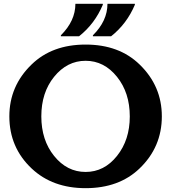

<svg xmlns="http://www.w3.org/2000/svg" viewBox="-20 -982 902 1012"><path d="M546.4 -961.9H690.9V-957Q648.4 -856.4 565.9 -791H469.7V-795.9Q546.4 -872.1 546.4 -961.9ZM377.4 -961.9H522V-957Q479.5 -856.4 397 -791H300.8V-795.9Q377.4 -872.1 377.4 -961.9ZM431.2 9.8Q257.3 9.8 147.5 -93.3Q29.3 -204.1 29.3 -368.7Q29.3 -528.8 146.5 -642.1Q254.4 -747.1 431.2 -747.1Q607.9 -747.1 715.8 -642.1Q833 -528.8 833 -368.7Q833 -206.1 714.8 -93.3Q606.9 9.8 431.2 9.8ZM664.1 -368.2Q664.1 -493.2 596.7 -577.1Q528.8 -661.6 431.2 -661.6Q333.5 -661.6 265.1 -577.1Q197.8 -494.1 197.8 -368.7Q197.8 -243.7 265.1 -160.2Q333 -75.7 431.2 -75.7Q529.3 -75.7 596.7 -160.2Q664.1 -244.6 664.1 -368.2Z"/></svg>

Font: Classica
Style: Bold
Weight: 700
Designer: Wojciech Kalinowski "wmk69" (wmk69@o2.pl)
Foundry: Wojciech Kalinowski "wmk69" (wmk69@o2.pl)
Version: Version 2.1.1; 2021-05-14